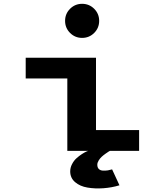

<svg xmlns="http://www.w3.org/2000/svg" viewBox="-20 -810 890 1031"><path d="M485.8 -633.2Q459 -606.5 421 -606.5Q383 -606.5 356.2 -633.2Q329.5 -660 329.5 -698Q329.5 -736 356.2 -762.8Q383 -789.5 421 -789.5Q459 -789.5 485.8 -762.8Q512.5 -736 512.5 -698Q512.5 -660 485.8 -633.2ZM495.5 -111.5H727V0H570.5Q567.5 1.5 563 4.2Q558.5 7 546.8 15.2Q535 23.5 526 31.8Q517 40 509.8 51.8Q502.5 63.5 502.5 74.5Q502.5 90 511.2 98Q520 106 534.2 106.2Q548.5 106.5 559.5 104.8Q570.5 103 582 99.5L621.5 185Q580.5 197.5 535.2 200.8Q490 204 449.8 197.2Q409.5 190.5 383.2 168Q357 145.5 357 110.5Q357 90 367 71Q377 52 391 39.5Q405 27 419.2 17.8Q433.5 8.5 443.5 4L453.5 0H341.5V-388.5H118V-500H495.5Z"/></svg>

Font: League Mono Wide SemiBold
Style: Regular
Weight: 600
Width: 8
Designer: Tyler Finck
Foundry: The League of Moveable Type / Tyler Finck
Version: Version 2.210